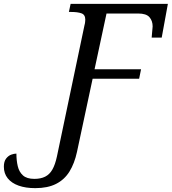

<svg xmlns="http://www.w3.org/2000/svg" viewBox="-116 -734 890 995"><path d="M67 241Q17 241 -19.5 228Q-56 215 -76 190Q-96 165 -96 130Q-96 103 -84.5 88Q-73 73 -58 67.5Q-43 62 -31 62Q-31 97 -24 127Q-17 157 3 175Q23 193 62 193Q95 193 118 181.5Q141 170 155.5 144.5Q170 119 179 77L322 -604Q324 -610 325 -619Q326 -628 326 -632Q326 -658 306 -665Q286 -672 254 -672H241L250 -714H754L722 -539H670Q671 -550 672 -562.5Q673 -575 674 -585Q675 -595 675 -597Q675 -626 658.5 -645Q642 -664 600 -664H436L374 -375H615L605 -326H364L283 53Q270 113 244 155Q218 197 174.5 219Q131 241 67 241Z"/></svg>

Font: Noto Serif
Style: Italic
Weight: 400
Italic angle: -12°
Designer: Monotype Design Team
Foundry: Monotype Imaging Inc.
Version: Version 2.013